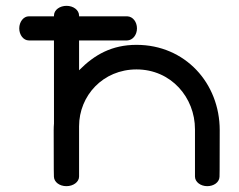

<svg xmlns="http://www.w3.org/2000/svg" viewBox="-20 -638 819 658"><path d="M164 -191.7C164 -44.7 164.6 -33.4 164.8 -32.3C165.4 -14 184 0 207.6 0C230.8 0 251 -14.1 251 -33V-205.2C251 -310.1 332.9 -400.1 447.8 -400.1C566.3 -400.1 648.2 -304.1 648.2 -195C648.2 -83.5 648.2 -33 648.2 -33C648.2 -14.1 667.7 0 690.2 0C712.4 0 731.5 -12.8 732.3 -32.3C732.4 -33.2 733 -43.7 733 -191.7C733 -352.9 614.7 -484.3 447.8 -484.3C363.7 -484.3 304 -450.8 251 -397.2V-499.4H415.7C434.9 -499.9 449.4 -518.4 449.4 -540.7C449.4 -562.5 435.8 -581.3 416.1 -582.1C414.2 -582.1 336.4 -582.1 251 -582.1V-585.1C250.5 -603.9 231.2 -618 208 -618C185.3 -618 165.7 -604.6 165 -585.7C165 -584.4 165 -584.7 165 -582.1C117.9 -582.1 79 -582.1 79 -582.1C60.3 -582.1 46 -562.9 46 -540.7C46 -518.6 60.1 -499.4 79 -499.4H164.9C164.9 -424.2 164.9 -310.7 165 -214.8C164.3 -207.1 164 -199.6 164 -191.7Z"/></svg>

Font: Hi.
Style: Bold
Weight: 400
Designer: Mew Too, Robert Jablonski
Foundry: Cannot Into Space Fonts
Version: Version 1.996